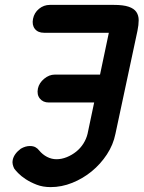

<svg xmlns="http://www.w3.org/2000/svg" viewBox="-20 -755 587 785"><path d="M389 -450 425 -621H160Q135 -621 122.5 -637Q110 -653 115 -678Q120 -703 139.5 -719Q159 -735 184 -735H445Q484 -735 506 -727.5Q528 -720 537.5 -706Q547 -692 547 -672.5Q547 -653 542 -629L452 -208Q443 -163 417 -123.5Q391 -84 355 -54.5Q319 -25 275.5 -7.5Q232 10 187 10Q155 10 129.5 0Q104 -10 85 -22.5Q66 -35 54 -47.5Q42 -60 38 -66Q34 -74 32 -83Q30 -92 32 -101Q37 -126 65 -147Q84 -158 102 -158Q116 -158 125 -153Q134 -148 140 -140Q154 -123 172.5 -113.5Q191 -104 211 -104Q232 -104 253 -112.5Q274 -121 291.5 -135Q309 -149 321 -168Q333 -187 338 -208L365 -336H179Q156 -336 143 -352Q130 -368 135 -393Q140 -416 160.5 -433Q181 -450 204 -450Z"/></svg>

Font: VDS
Style: Bold Italic
Weight: 700
Designer: artmaker
Foundry: artmaker
Version: Version 1.000 2009 initial release